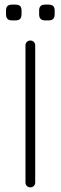

<svg xmlns="http://www.w3.org/2000/svg" viewBox="-20 -809 262 829"><path d="M31 -721Q6 -721 6 -747V-764Q6 -789 31 -789H48Q73 -789 73 -764V-747Q73 -721 48 -721ZM174 -721Q149 -721 149 -747V-764Q149 -789 174 -789H191Q216 -789 216 -764V-747Q216 -721 191 -721ZM132 -21Q132 -12 126 -6Q120 0 111 0Q102 0 96 -6Q90 -12 90 -21V-613Q90 -622 96 -628Q102 -634 111 -634Q120 -634 126 -628Q132 -622 132 -613Z"/></svg>

Font: Jura Light
Style: Regular
Weight: 300
Designer: Daniel Johnson, Alexei Vanyashin
Foundry: Daniel Johnson
Version: Version 5.103